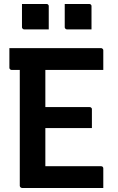

<svg xmlns="http://www.w3.org/2000/svg" viewBox="-20 -941 590 961"><path d="M27 -700H486Q489 -700 491.5 -698.5Q494 -697 495.5 -694.5Q497 -692 497 -689Q497 -662 497 -640Q497 -618 497 -591H38Q35 -591 32.5 -592.5Q30 -594 28.5 -596.5Q27 -599 27 -602Q27 -629 27 -651Q27 -673 27 -700ZM157 -405H429Q432 -405 434.5 -403.5Q437 -402 438.5 -400Q440 -398 440 -394Q440 -376 440 -360.5Q440 -345 440 -330.5Q440 -316 440 -300H157ZM91 0Q89 0 86.5 -1Q84 -2 82.5 -3.5Q81 -5 80 -7Q79 -9 79 -11Q79 -45 79 -99Q79 -153 79 -220Q79 -287 79 -359.5Q79 -432 79 -503.5Q79 -575 79 -638H214L207 -617Q207 -595 207 -572Q207 -549 207 -525Q207 -476 207 -424Q207 -372 207 -319Q207 -266 207 -213Q207 -160 207 -109H486Q491 -109 494 -106Q497 -103 497 -98Q497 -72 497 -49Q497 -26 497 0ZM90 -921Q120 -921 151.5 -921Q183 -921 213 -921Q217 -921 219 -919.5Q221 -918 222.5 -916Q224 -914 224 -910V-794Q194 -794 162.5 -794Q131 -794 101 -794Q98 -794 95.5 -795.5Q93 -797 91.5 -799.5Q90 -802 90 -805ZM304 -921Q334 -921 365.5 -921Q397 -921 427 -921Q431 -921 433 -919.5Q435 -918 436.5 -916Q438 -914 438 -910V-794Q408 -794 376.5 -794Q345 -794 315 -794Q312 -794 309.5 -795.5Q307 -797 305.5 -799.5Q304 -802 304 -805Z"/></svg>

Font: Recursive SemiBold
Style: Regular
Weight: 600
Version: Version 1.085